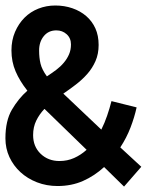

<svg xmlns="http://www.w3.org/2000/svg" viewBox="-32 -668 598 701"><path d="M466.8 -275.9Q459 -240.2 444.6 -202.6Q430.2 -165 407.2 -129.9L483.9 -59.1L420.9 13.2L348.1 -58.1Q313 -25.9 271 -7.3Q229 11.2 178.2 11.2Q138.2 11.2 103 -2.4Q67.9 -16.1 42.5 -39.6Q17.1 -63 2.4 -94.5Q-12.2 -126 -12.2 -163.1Q-12.2 -227.1 11.5 -267.6Q35.2 -308.1 67.9 -336.9Q40 -372.1 24.9 -407.5Q9.8 -442.9 9.8 -483.9Q9.8 -521 22.9 -551.5Q36.1 -582 57.6 -603.5Q79.1 -625 108.2 -636.5Q137.2 -647.9 169.9 -647.9Q203.1 -647.9 232.2 -637.9Q261.2 -627.9 282.7 -609.4Q304.2 -590.8 316.2 -564.5Q328.1 -538.1 328.1 -503.9Q328.1 -471.2 316.7 -445.1Q305.2 -418.9 286.6 -397.9Q268.1 -377 245.1 -359.4Q222.2 -341.8 199.2 -326.2L337.9 -194.8Q350.1 -219.2 359.1 -245.6Q368.2 -272 375 -298.8ZM185.1 -80.1Q213.9 -80.1 238.5 -91.1Q263.2 -102.1 284.2 -121.1L130.9 -270H129.9Q111.8 -251 100.3 -227.5Q88.9 -204.1 88.9 -174.8Q88.9 -132.8 116.5 -106.4Q144 -80.1 185.1 -80.1ZM110.8 -483.9Q110.8 -457 116 -435.5Q121.1 -414.1 139.2 -389.2Q157.2 -400.9 173.1 -412.8Q189 -424.8 200.9 -439Q212.9 -453.1 220 -469.5Q227.1 -485.8 227.1 -505.9Q227.1 -528.8 211.4 -543Q195.8 -557.1 173.8 -557.1Q145 -557.1 127.9 -536.1Q110.8 -515.1 110.8 -483.9Z"/></svg>

Font: Anonymous Pro
Style: Bold
Weight: 700
Monospace: yes
Designer: Mark Simonson
Version: Version 1.003